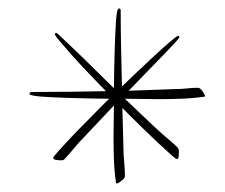

<svg xmlns="http://www.w3.org/2000/svg" viewBox="-20 -446 533 455"><path d="M257 -11 255 -12Q251 -39 250 -66Q249 -93 249 -121Q249 -140 249.5 -158.5Q250 -177 250 -196L166 -107Q160 -100 148.5 -86.5Q137 -73 132 -68Q130 -66 123 -66Q121 -66 113.5 -67Q106 -68 106 -72Q106 -74 118 -87.5Q130 -101 148 -120Q166 -139 185.5 -158.5Q205 -178 219.5 -193Q234 -208 239 -212Q227 -212 200 -212.5Q173 -213 142 -214Q111 -215 86 -216.5Q61 -218 53 -221Q50 -221 50 -224Q50 -228 56 -228Q100 -228 143.5 -228.5Q187 -229 231 -230Q226 -235 212.5 -249Q199 -263 181.5 -281.5Q164 -300 148 -318Q132 -336 121 -349Q110 -362 110 -365Q110 -368 114 -368Q115 -368 127.5 -356Q140 -344 159 -326Q178 -308 197 -289Q216 -270 231 -255.5Q246 -241 250 -237Q250 -249 250.5 -276Q251 -303 252 -334Q253 -365 254.5 -390.5Q256 -416 259 -423Q261 -426 262 -426Q266 -426 266 -421Q266 -376 267 -331Q268 -286 269 -241Q275 -247 295 -266Q315 -285 338.5 -307Q362 -329 380.5 -345Q399 -361 402 -361Q405 -361 405 -357Q405 -356 394 -344Q383 -332 366.5 -315Q350 -298 332.5 -280Q315 -262 302 -248.5Q289 -235 285 -231Q313 -232 341.5 -233Q370 -234 398 -235Q411 -235 423.5 -236.5Q436 -238 449 -238Q454 -238 459.5 -230.5Q465 -223 466 -218L465 -217Q437 -213 409 -212Q381 -211 353 -211Q334 -211 315 -211.5Q296 -212 276 -212Q298 -191 320 -170Q342 -149 364 -129Q371 -123 384.5 -111.5Q398 -100 402 -95Q404 -92 404 -86Q404 -84 403.5 -76.5Q403 -69 399 -69Q397 -69 384.5 -80Q372 -91 354.5 -107.5Q337 -124 319 -141.5Q301 -159 287.5 -172.5Q274 -186 270 -190Q271 -162 271.5 -134Q272 -106 273 -78Q274 -65 275 -53Q276 -41 276 -28Q276 -24 268.5 -18Q261 -12 257 -11Z"/></svg>

Font: Bonheur Royale
Style: Regular
Weight: 400
Designer: Robert E. Leuschke
Foundry: Robert E. Leuschke
Version: Version 1.010; ttfautohint (v1.8.3)